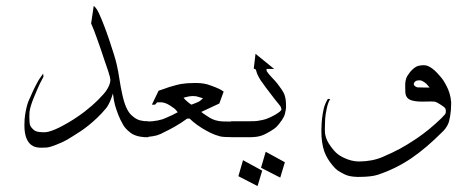

<svg xmlns="http://www.w3.org/2000/svg" viewBox="-20 -461 1562 645"><path d="M478.5 0Q454.6 0 440.4 -4.4Q425.8 -8.8 417 -16.1Q400.4 -29.3 393.6 -42Q383.8 -58.6 377.4 -75.2Q369.6 -95.7 366.2 -108.4Q362.3 -122.6 359.4 -147Q358.4 -144.5 357.2 -140.4Q356 -136.2 355 -133.8Q345.7 -108.4 335.9 -96.7Q319.8 -77.6 305.7 -64.5Q278.8 -39.1 252.9 -21.5Q220.7 -0.5 204.6 8.8Q188.5 17.6 168.5 25.4Q144.5 34.7 134.8 34.7Q131.8 34.7 126.5 34.9Q121.1 35.2 118.7 35.2Q101.6 35.2 91.3 29.8Q75.7 22 68.4 2.4Q62 -14.6 62 -39.1Q62 -62 64.5 -76.2Q68.8 -103.5 75.2 -120.1Q75.7 -121.1 91.3 -156.2Q98.1 -170.9 108.4 -189.5Q110.4 -193.4 125 -213.9L126 -203.1Q118.7 -189.9 114.3 -180.7Q108.4 -168.5 94.7 -135.7Q81.1 -103 79.1 -84.5Q78.6 -81.1 78.6 -69.3Q78.6 -47.4 81.1 -40.5Q84 -32.7 93.8 -24.4Q100.1 -19 111.8 -17.6Q120.6 -16.6 125.5 -16.6Q135.7 -16.6 143.1 -18.6Q163.6 -23.9 191.4 -39.1Q227.5 -58.1 264.2 -85.9Q289.6 -105.5 310.5 -126.5Q331.5 -147.5 338.4 -158.7Q347.7 -173.3 350.1 -185.5Q351.6 -193.8 349.1 -203.1Q348.6 -206.1 344.2 -219.7Q342.3 -226.6 338.1 -237.8Q334 -249 331.5 -256.8Q326.7 -272.5 318.1 -296.9Q309.6 -321.3 307.1 -328.1Q295.4 -361.8 286.1 -382.3L294.9 -441.4Q304.7 -433.6 313 -415Q329.6 -378.4 347.2 -326.2Q367.7 -266.1 373 -240.2Q377 -222.7 381.3 -194.8Q385.7 -167 389.6 -149.4Q396 -118.7 403.3 -102.1Q411.1 -84 420.9 -74.7Q431.6 -64.5 441.4 -60.1Q450.2 -55.7 464.4 -54.2Q469.2 -53.7 478.5 -53.7Z M662.1 -130.9Q641.6 -137.2 638.7 -137.7Q626 -139.2 614.7 -137.2Q613.3 -137.2 596.7 -132.8Q600.1 -127 610.4 -118.7Q617.2 -112.8 623 -109.4Q643.1 -116.7 648.9 -120.1Q651.9 -121.6 662.1 -130.9ZM769.5 -52.7V0Q730 0 719.2 -2.9Q702.6 -7.3 687.5 -14.6Q672.9 -22 659.7 -29.8Q641.1 -41.5 628.9 -51.8Q619.1 -60.5 617.2 -62.5H608.4Q606 -61 599.1 -55.9Q592.3 -50.8 587.4 -47.9Q567.4 -35.2 551.3 -26.9Q535.6 -18.6 519 -10.7Q507.3 -5.4 493.7 -3.4Q470.7 0 462.9 0V-52.7Q481 -52.7 492.2 -53.7Q508.8 -55.2 525.4 -60.1Q532.7 -62.5 558.1 -74.2Q562 -76.2 567.6 -79.1Q573.2 -82 577.1 -84Q569.3 -93.8 566.9 -95.7Q549.8 -108.4 541 -112.3Q531.7 -116.2 524.4 -117.2Q516.1 -117.7 507.8 -117.2L501 -109.4H490.2L512.7 -156.2Q519.5 -158.2 530 -162.1Q540.5 -166 548.3 -168.5Q579.6 -177.7 586.9 -178.7Q607.4 -182.1 630.9 -182.1H643.6Q666.5 -181.6 685.1 -174.8Q705.6 -167.5 715.8 -162.6Q723.6 -158.7 731.4 -153.3L716.8 -113.3L656.2 -85Q659.2 -82 668 -76.2Q683.6 -65.4 692.9 -61Q703.6 -56.2 716.3 -54.2Q724.6 -52.7 746.1 -52.7Z M900.9 -229.5H875.5Q875.5 -228.5 875.5 -225.6Q875.5 -222.7 876.5 -221.2Q880.9 -213.9 892.1 -202.1Q905.3 -188.5 912.1 -179.7Q917.5 -172.9 925.3 -161.6Q933.6 -149.4 936 -142.1Q939 -132.3 939.9 -124Q940.9 -114.3 940.9 -104Q940.9 -97.7 939.9 -91.8Q937.5 -78.1 935.5 -73.2Q933.1 -66.9 926.3 -56.6Q915.5 -41.5 909.2 -35.2Q902.3 -28.3 887.2 -19.5Q866.7 -7.3 855 -4.4Q842.3 -0.5 823.2 0H756.3V-53.7H820.8Q835.9 -53.7 843.8 -54.7Q863.3 -57.6 873.5 -61Q890.6 -67.4 903.8 -75.2Q914.1 -81.1 920.4 -86.4Q923.3 -89.4 924.8 -91.3Q926.3 -93.3 924.3 -98.6Q923.8 -102.1 919.4 -107.4Q915.5 -112.3 911.4 -117.4Q907.2 -122.6 903.3 -127.4Q869.1 -171.4 855.5 -191.4Q848.6 -202.1 843.8 -213.4Q842.8 -215.8 841.3 -221.2Q839.8 -226.6 839.4 -227.5L832.5 -230.5L838.4 -280.3ZM937 84 921.4 135.7 856.9 102.5 872.6 48.8ZM860.8 112.3 845.2 164.1 780.8 130.9 796.4 77.1Z M1423.3 -167Q1415 -176.8 1411.6 -180.2Q1406.7 -184.6 1399.4 -188.5Q1394 -191.9 1384.3 -190.9Q1376.5 -189.9 1373.5 -186Q1371.1 -183.1 1370.1 -179.7Q1369.6 -177.2 1371.1 -174.8Q1374 -170.9 1377.4 -169.4Q1380.9 -167.5 1383.8 -167.5Q1391.1 -167 1403.8 -167Q1403.8 -167 1423.3 -167ZM1089.4 -127.9Q1082.5 -118.7 1077.9 -97.7Q1073.2 -76.7 1072.3 -61.5Q1071.3 -40 1071.3 -27.8Q1071.3 -16.1 1071.8 -13.7Q1074.2 4.4 1084.5 21Q1096.7 40 1108.9 51.8Q1119.1 61.5 1135.7 69.3Q1161.6 81.5 1186 81.5Q1231 81.1 1265.1 66.4Q1301.3 50.8 1324.2 38.3Q1347.2 25.9 1379.4 4.4Q1421.4 -23.9 1462.4 -63.5Q1473.1 -74.2 1475.6 -77.6Q1478 -81.1 1477.8 -88.1Q1477.5 -95.2 1474.6 -98.6Q1473.1 -101.1 1459.5 -109.9Q1448.2 -117.7 1439.5 -119.6Q1437 -120.1 1428.2 -120.1Q1424.8 -120.1 1414.8 -119.9Q1404.8 -119.6 1398.9 -119.6Q1385.3 -119.6 1375 -121.1Q1363.3 -122.6 1354.5 -127.4Q1346.2 -132.3 1342.8 -143.1Q1341.3 -147.5 1341.3 -167.5Q1341.3 -172.4 1341.3 -178.7L1341.8 -185.1Q1343.8 -199.2 1349.1 -207Q1357.4 -220.2 1366.7 -228.5Q1377.4 -238.3 1387.2 -240.2Q1406.2 -244.1 1417.5 -239.3Q1432.6 -232.9 1448.2 -216.3Q1460.4 -203.1 1465.8 -196Q1471.2 -189 1479 -174.3Q1493.2 -148.4 1495.6 -117.7V-113.3Q1495.6 -90.8 1492.2 -70.8Q1488.8 -50.8 1484.4 -42.5Q1476.6 -27.3 1465.8 -17.6Q1412.1 36.1 1363.8 69.3Q1311 105.5 1249.5 126Q1227.5 133.3 1184.6 133.3H1179.7Q1152.3 132.3 1138.2 125Q1122.6 117.2 1114.7 111.8Q1106.9 106.4 1097.7 95.2Q1077.6 71.3 1069.3 47.4Q1059.6 18.6 1059.6 -20.5Q1059.6 -23.4 1059.8 -28.8Q1060.1 -34.2 1060.1 -36.6Q1060.5 -63.5 1067.4 -95.2Q1071.3 -112.3 1081.5 -128.9Z"/></svg>

Font: LaylaThuluth
Style: Regular
Weight: 400
Version: Version 2.0